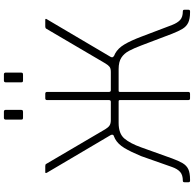

<svg xmlns="http://www.w3.org/2000/svg" viewBox="-25 -969 994 984"><g transform="rotate(-90 472.0 -477.0)"><path d="M401 -944V-868Q401 -861 399 -858.5Q397 -856 389 -856H362Q355 -856 353 -858Q351 -860 351 -866V-944Q351 -954 360 -954H392Q401 -954 401 -944ZM592 -944V-868Q592 -861 590 -858.5Q588 -856 580 -856H553Q546 -856 544 -858Q542 -860 542 -866V-944Q542 -954 551 -954H583Q592 -954 592 -944ZM38 0Q30 0 30 -8V-29Q30 -37 38 -37Q67 -37 82.5 -50.5Q98 -64 108 -92L164 -251Q186 -304 205.5 -336.5Q225 -369 252 -384Q279 -399 323 -399V-406H442Q451 -406 451 -415V-732Q451 -742 460 -742H484Q493 -742 493 -732V-415Q493 -406 502 -406H618V-399Q662 -399 689.5 -384Q717 -369 736.5 -336Q756 -303 776 -250L836 -92Q847 -64 862 -50.5Q877 -37 906 -37Q914 -37 914 -29V-8Q914 0 906 0H901Q867 0 847.5 -9.5Q828 -19 816 -39Q804 -59 791 -92L731 -250Q717 -287 703.5 -312.5Q690 -338 668.5 -352Q647 -366 610 -366H499Q493 -366 493 -360V-9Q493 0 483 0H460Q455 0 453 -2.5Q451 -5 451 -10V-360Q451 -366 445 -366H334Q279 -366 254 -336.5Q229 -307 209 -251L152 -92Q140 -59 128 -38.5Q116 -18 97 -9Q78 0 43 0ZM349 -381 264 -388Q272 -392 273.5 -396.5Q275 -401 271 -408L78 -735Q77 -738 77.5 -740Q78 -742 81 -742H113Q122 -742 124 -737L302 -434Q311 -419 321 -412.5Q331 -406 349 -406ZM595 -381V-406Q613 -406 621.5 -412.5Q630 -419 639 -434L817 -737Q820 -742 828 -742H863Q866 -742 867 -740Q868 -738 866 -735L673 -408Q669 -401 671 -396.5Q673 -392 680 -388Z"/></g></svg>

Font: Libre Franklin Thin
Style: Regular
Weight: 100
Designer: Pablo Impallari, Rodrigo Fuenzalida, Nhung Nguyen
Foundry: Impallari Type
Version: Version 3.000